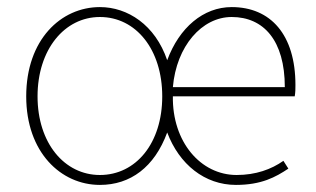

<svg xmlns="http://www.w3.org/2000/svg" viewBox="-20 -510 892 542"><path d="M262 12C348 12 416 -38 452 -136C486 -46 558 12 646 12C718 12 758 -10 794 -34L780 -56C746 -32 702 -16 648 -16C546 -16 466 -110 468 -238H812C814 -250 814 -260 814 -270C814 -412 744 -490 634 -490C554 -490 486 -432 452 -340C418 -440 340 -490 262 -490C152 -490 54 -398 54 -238C54 -80 152 12 262 12ZM262 -16C162 -16 86 -106 86 -238C86 -370 162 -462 262 -462C364 -462 438 -370 438 -238C438 -106 364 -16 262 -16ZM468 -264C478 -380 550 -462 634 -462C724 -462 784 -396 784 -264Z"/></svg>

Font: Source Sans Pro ExtraLight
Style: Regular
Weight: 200
Designer: Paul D. Hunt
Foundry: Adobe Systems Incorporated
Version: Version 3.006;hotconv 1.0.111;makeotfexe 2.5.65597